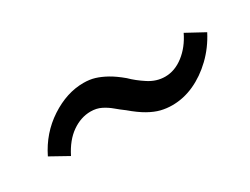

<svg xmlns="http://www.w3.org/2000/svg" viewBox="-29 -498 557 427"><g transform="rotate(-30 249.0 -285.0)"><path d="M330 -214Q315 -214 301 -217.5Q287 -221 271 -230Q255 -239 235 -256Q224 -264 214 -272.5Q204 -281 192 -287Q180 -293 165 -293Q140 -293 117 -277Q94 -261 78 -229L33 -254Q56 -301 98 -328.5Q140 -356 183 -356Q199 -356 212 -352Q225 -348 239.5 -340Q254 -332 272 -317Q286 -303 306 -290Q326 -277 348 -277Q373 -277 395.5 -294.5Q418 -312 432 -341L478 -316Q462 -285 438 -262Q414 -239 386.5 -226.5Q359 -214 330 -214Z"/></g></svg>

Font: Nunito Sans 7pt Condensed Medium
Style: Italic
Weight: 500
Width: 3
Italic angle: -9°
Designer: Vernon Adams
Foundry: Vernon Adams
Version: Version 3.101;gftools[0.9.27]